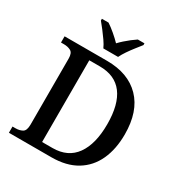

<svg xmlns="http://www.w3.org/2000/svg" viewBox="-210 -1081 1161 1231"><g transform="rotate(30 370.0 -465.5)"><path d="M35 0V-46H57Q87 -46 108 -58Q129 -70 129 -115V-603Q129 -645 107.5 -656.5Q86 -668 57 -668H35V-714H349Q507 -714 595.5 -623Q684 -532 684 -362Q684 -253 646.5 -171.5Q609 -90 534.5 -45Q460 0 349 0ZM326 -55Q439 -55 496.5 -135.5Q554 -216 554 -362Q554 -509 497 -584.5Q440 -660 327 -660H249V-55ZM289 -771Q279 -794 260.5 -820.5Q242 -847 222 -873Q202 -899 186 -918V-931H235Q261 -914 291 -888.5Q321 -863 343 -840Q358 -856 376.5 -872.5Q395 -889 415 -904.5Q435 -920 452 -931H501V-918Q486 -899 465.5 -873Q445 -847 427 -820.5Q409 -794 398 -771Z"/></g></svg>

Font: Noto Nastaliq Urdu Medium
Style: Regular
Weight: 500
Designer: Monotype Design Team (Patrick Giasson: type design, Kamal Mansour: OpenType code, Glenda Bellarosa). Updated by Simon Co
Foundry: Monotype Imaging Inc., Simon Cozens
Version: Version 3.007